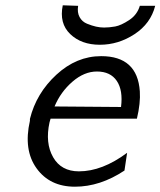

<svg xmlns="http://www.w3.org/2000/svg" viewBox="-20 -694 606 725"><path d="M217 -674 275 -672Q271 -647 280.5 -629.5Q290 -612 308.5 -604.5Q327 -597 342.5 -593.5Q358 -590 373 -590Q393 -590 415 -594Q437 -598 467.5 -618Q498 -638 508 -672H566Q549 -605 488 -565Q427 -525 357 -525Q287 -525 245 -565.5Q203 -606 217 -674ZM93 -238V-245Q117 -342 193 -412Q269 -482 362 -482Q499 -482 508 -349Q511 -305 497 -246H171Q170 -244 169 -239Q168 -234 167 -232Q150 -154 180.5 -100.5Q211 -47 278 -47Q366 -47 460 -117L450 -50Q358 11 263 11Q168 11 118 -58.5Q68 -128 93 -238ZM186 -292 437 -290Q445 -353 421 -388.5Q397 -424 346 -424Q298 -424 253.5 -385.5Q209 -347 186 -292Z"/></svg>

Font: Coval
Style: Light Italic
Weight: 300
Foundry: Context Ltd
Version: Version 001.000